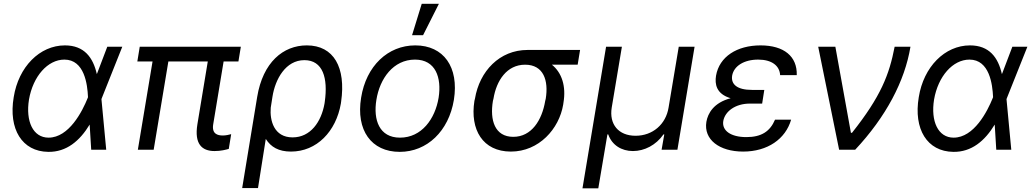

<svg xmlns="http://www.w3.org/2000/svg" viewBox="-20 -793 5473 1017"><path d="M235.8 11.4C331.7 12.8 402.3 -46.2 454.9 -133.2L463.1 0H542.6L517.4 -267.4L518.5 -271.3L627.8 -545.5H548.3L495 -405.5L492.9 -400.6C473 -488.6 426.1 -552.6 323.9 -552.6C190.3 -552.6 78.1 -438.9 52.6 -278.4C24.1 -109.4 96.6 9.9 235.8 11.4ZM133.5 -265.6C154.8 -389.2 233 -477.3 321 -477.3C427.6 -477.3 443.2 -345.2 446 -279.8V-278.1L444.6 -274.1C416.2 -203.1 345.2 -63.9 237.2 -63.9C154.8 -63.9 115.1 -150.6 133.5 -265.6Z M1255.7 -545.5H720.2L707.4 -467.3H788L710.2 0H794L871.8 -467.3H1080.6L1025.6 -134.9C1008.5 -29.8 1049.7 7.1 1116.5 7.1C1150.6 7.1 1176.1 0 1191.8 -4.3L1204.5 -82.4C1194.6 -79.5 1176.1 -75.3 1160.5 -75.3C1132.1 -75.3 1100.9 -83.8 1109.4 -134.9L1164.4 -467.3H1242.9Z M1342.3 -279.8 1262.8 203.1H1346.6L1387.8 -57.2C1414.8 -14.2 1456 9.9 1521.3 9.9C1657.7 9.9 1759.9 -96.6 1785.5 -244.3L1786.9 -254.3C1812.9 -435 1748.6 -552.6 1605.1 -552.6C1480.1 -552.6 1372.5 -463.1 1342.3 -279.8ZM1414.1 -222.7 1423.3 -281.2C1437.9 -373.6 1492.9 -474.4 1592.3 -474.4C1690.3 -474.4 1718 -379.6 1700.3 -254.3L1698.9 -244.3C1681.8 -147.7 1625 -65.3 1529.8 -65.3C1430.8 -65.3 1408.4 -155.2 1414.1 -222.7Z M2097.3 11.4C2241.8 11.4 2356.9 -98 2384.2 -264.2C2411.9 -437.5 2329.9 -552.6 2179.7 -552.6C2034.4 -552.6 1919.4 -443.2 1892.8 -275.6C1864.7 -103.7 1946.4 11.4 2097.3 11.4ZM1973.7 -264.2C1991.5 -376.4 2062.9 -477.3 2178.3 -477.3C2287.3 -477.3 2320 -382.1 2303.3 -275.6C2284.8 -163 2213.4 -63.9 2098.7 -63.9C1989 -63.9 1956.3 -157.7 1973.7 -264.2ZM2162.6 -606.5H2220.9L2304.7 -772.7H2213.8Z M2495.7 -269.9 2492.9 -258.5C2468.8 -106.5 2536.9 9.9 2686.1 9.9C2835.2 9.9 2941.8 -110.8 2963.1 -238.6L2964.5 -248.6C2979.4 -336.6 2956 -407.7 2903.4 -450.3H3039.8L3052.6 -528.4H2774.1C2626.4 -528.4 2519.9 -416.2 2495.7 -269.9ZM2590.9 -258.5 2593.8 -269.9C2609.4 -366.5 2664.8 -450.3 2761.4 -450.3C2859.4 -450.3 2886.4 -366.5 2870.7 -269.9L2867.9 -258.5C2850.9 -156.2 2795.5 -68.2 2698.9 -68.2C2600.9 -68.2 2573.9 -156.2 2590.9 -258.5Z M3065.3 204.5H3149.1L3197.4 -81H3201.7C3221.6 -24.1 3272.7 7.1 3332.4 7.1C3393.5 7.1 3454.5 -24.1 3494.3 -81H3498.6L3484.4 0H3568.2L3659.1 -545.5H3575.3L3521.3 -223C3507.1 -134.9 3437.5 -73.9 3346.6 -73.9C3255.7 -73.9 3206 -134.9 3220.2 -223L3274.1 -545.5H3190.3Z M4028.4 -316.8H3963.1C3883.9 -316.8 3851.2 -346.6 3858 -392C3866.8 -443.2 3920.8 -477.3 3995.7 -477.3C4068.5 -477.3 4109.7 -444.6 4112.2 -394.9H4200.3C4203.5 -494.3 4132.5 -552.6 4008.5 -552.6C3883.9 -552.6 3790.1 -492.9 3772.7 -392C3765.6 -348 3773.4 -295.5 3850.1 -272.7C3759.9 -248.9 3729.4 -192.5 3721.6 -147.7C3706.3 -54 3790.1 9.9 3916.2 9.9C4045.8 9.9 4141 -56.8 4170.5 -159.1H4085.2C4058.6 -96.6 4013.1 -66.8 3933.2 -66.8C3851.2 -66.8 3802.9 -100.9 3811.1 -152C3820 -203.1 3875.4 -244.3 3951.7 -244.3H4017Z M4424.7 0H4509.9C4673.3 -174.7 4772.7 -363.6 4802.6 -545.5H4718.8C4690.3 -397.7 4646.3 -282.7 4492.9 -89.5H4487.2L4404.8 -545.5H4313.9Z M5029.8 11.4C5125.7 12.8 5196.4 -46.2 5248.9 -133.2L5257.1 0H5336.6L5311.4 -267.4L5312.5 -271.3L5421.9 -545.5H5342.3L5289.1 -405.5L5286.9 -400.6C5267 -488.6 5220.2 -552.6 5117.9 -552.6C4984.4 -552.6 4872.2 -438.9 4846.6 -278.4C4818.2 -109.4 4890.6 9.9 5029.8 11.4ZM4927.6 -265.6C4948.9 -389.2 5027 -477.3 5115.1 -477.3C5221.6 -477.3 5237.2 -345.2 5240.1 -279.8V-278.1L5238.6 -274.1C5210.2 -203.1 5139.2 -63.9 5031.2 -63.9C4948.9 -63.9 4909.1 -150.6 4927.6 -265.6Z"/></svg>

Font: Margiela Sans
Style: Italic
Weight: 400
Italic angle: -9.39999°
Designer: Stefan Endress, Andreas Faust
Version: Version 1.100;FEAKit 1.0